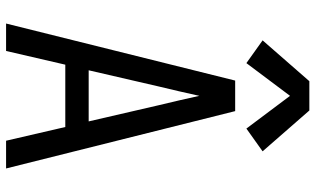

<svg xmlns="http://www.w3.org/2000/svg" viewBox="-218 -794 1013 616"><g transform="rotate(90 288.0 -486.5)"><path d="M56 0H144L188 -190H388L432 0H521L337 -735H239ZM206 -265 258 -490Q266 -523 273.5 -555.5Q281 -588 288 -620Q295 -588 302.5 -555.5Q310 -523 318 -490L370 -265ZM183 -771 288 -911 393 -771 466 -823 335 -973H241L110 -823Z"/></g></svg>

Font: Iosevka Sparkle
Style: Regular
Weight: 400
Designer: Belleve Invis
Foundry: Belleve Invis
Version: Version 4.5.0; ttfautohint (v1.8.3)